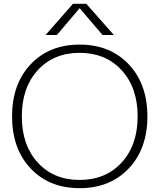

<svg xmlns="http://www.w3.org/2000/svg" viewBox="-20 -973 833 1003"><path d="M395 -929 277 -790H218L361 -953H431L575 -790H516L397 -929ZM652.5 -93Q555 10 396 10Q237 10 140 -93Q43 -196 43 -365Q43 -534 140 -637Q237 -740 396 -740Q555 -740 652.5 -637Q750 -534 750 -365Q750 -196 652.5 -93ZM177 -124Q260 -33 396 -33Q532 -33 615.5 -124Q699 -215 699 -365Q699 -515 615.5 -606Q532 -697 396 -697Q260 -697 177 -606Q94 -515 94 -365Q94 -215 177 -124Z"/></svg>

Font: Mplus 1p Light
Style: Regular
Weight: 300
Version: Version 1.061